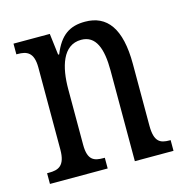

<svg xmlns="http://www.w3.org/2000/svg" viewBox="-86 -628 688 710"><g transform="rotate(-15 257.5 -273.0)"><path d="M20 0H241V-41H236C201 -41 176 -48 176 -108V-321C176 -405 198 -485 269 -485C325 -485 345 -432 345 -347V0H493V-41H489C454 -41 431 -50 431 -113V-349C431 -486 384 -546 300 -546C242 -546 204 -522 177 -454H173L163 -536H24V-495H29C63 -495 90 -486 90 -427V-113C90 -50 63 -41 27 -41H20Z"/></g></svg>

Font: Noto Serif Armenian ExtraCondensed
Style: Regular
Weight: 400
Width: 2
Designer: Monotype Design Team
Foundry: Monotype Imaging Inc.
Version: Version 2.008